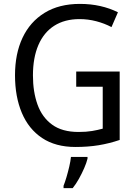

<svg xmlns="http://www.w3.org/2000/svg" viewBox="-20 -744 701 985"><path d="M371 -377H594V-26Q541 -8 486.5 1Q432 10 367 10Q265 10 196 -36Q127 -82 92 -165Q57 -248 57 -358Q57 -468 95.5 -550Q134 -632 208.5 -678Q283 -724 390 -724Q445 -724 494 -713Q543 -702 585 -681L552 -605Q516 -624 474 -635Q432 -646 388 -646Q312 -646 258.5 -612Q205 -578 177 -513Q149 -448 149 -357Q149 -273 172.5 -207.5Q196 -142 247.5 -104.5Q299 -67 383 -67Q423 -67 452.5 -72Q482 -77 507 -84V-299H371ZM429 70Q424 91 412 118.5Q400 146 385 173Q370 200 353 221H306V209Q313 192 321 165Q329 138 335.5 110Q342 82 344 61H429Z"/></svg>

Font: Noto Sans Khmer SemiCondensed
Style: Regular
Weight: 400
Width: 4
Designer: Danh Hong and the Monotype Design Team
Foundry: Monotype Imaging Inc.
Version: Version 2.004